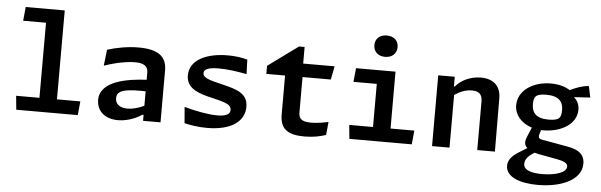

<svg xmlns="http://www.w3.org/2000/svg" viewBox="-57 -997 4454 1424"><g transform="rotate(5 2170.0 -285.0)"><path d="M80.5 0H538.5L548.5 -103H374.5V-765H84L74 -662H244V-103H70.5Z M1154.5 0V-386.5C1154.5 -492.5 1087 -539 944.5 -539C862.5 -539 780 -523 712.5 -502L698.5 -382C791.5 -414 871 -427.5 930.5 -427.5C984 -427.5 1024.5 -411 1024.5 -362.5V-305.5C884 -299 679 -267 679 -126.5C679 -46 737.5 11.5 838 11.5C887.5 11.5 954 -3.5 1015 -44H1024.5V0ZM810.5 -149.5C810.5 -178.5 823.5 -198 862.5 -209C910 -222 979 -221 1024.5 -219.5V-112C984 -92.5 938.5 -80 900.5 -80C846.5 -80 810.5 -105.5 810.5 -149.5Z M1609 -538.5C1454 -538.5 1326 -482.5 1326 -365C1326 -283.5 1389 -247.5 1481 -223.5C1593.5 -194.5 1664 -187 1664 -136.5C1664 -123 1658.5 -112.5 1650 -106C1636.5 -95.5 1613 -88 1570 -88C1499.5 -88 1404.5 -107 1322.5 -129.5L1332.5 -9.5C1376 1 1432.5 11 1501 11C1688 11 1779 -66 1779 -169.5C1779 -268 1699.5 -293 1589 -319.5C1485.5 -344 1440.5 -357 1440.5 -391C1440.5 -402.5 1444.5 -411 1454 -418C1468 -428 1495 -436 1547 -436C1613 -436 1676.5 -427.5 1759 -412L1755 -520C1712 -531.5 1664.5 -538.5 1609 -538.5Z M1905 -426.5H2044.5V-137C2044.5 -27.5 2103.5 11.5 2226.5 11.5C2293 11.5 2344.5 0 2386 -14L2395.5 -111.5C2362 -104 2311.5 -95 2268 -95C2192 -95 2174.5 -119.5 2174.5 -165V-426.5H2385L2404.5 -526.5H2170.5V-650H2129L1905 -486.5Z M2564 -526.5 2554 -424H2727.5V-103H2550.5L2560.5 0H3025L3035 -103H2858V-526.5ZM2684.5 -709C2684.5 -660 2719.5 -629 2771 -629C2822.5 -629 2857.5 -660 2857.5 -709C2857.5 -758 2822.5 -788 2771 -788C2719.5 -788 2684.5 -758 2684.5 -709Z M3644 0 3642 -398.5C3641.5 -485.5 3588.5 -538 3494 -538C3419 -538 3347.5 -506 3305.5 -455H3299V-527H3176V0H3306V-392C3344 -418.5 3387.5 -437 3435 -437C3483 -437 3512.5 -418.5 3512.5 -362.5V0Z M3986.5 -188.5C4119.5 -188.5 4234 -255.5 4234 -363C4234 -405 4215.5 -433.5 4193.5 -453.5L4313.5 -461L4296 -545C4244.5 -542 4189.5 -519 4157 -502.5C4119.5 -526.5 4071.5 -539.5 4014.5 -539.5C3882.5 -539.5 3771 -468 3771 -356.5C3771 -285.5 3821.5 -226 3901.5 -201L3888 -169C3877.5 -144 3861.5 -113 3861.5 -87.5C3861.5 -72.5 3868.5 -58.5 3881.5 -47L3819 -8.5C3766.5 24 3743 57.5 3743 96.5C3743 182 3853 218.5 3982 218.5C4154 218.5 4305.5 155 4305.5 32C4305.5 -57.5 4226 -75.5 4169 -85.5L3988 -118C3968.5 -121.5 3953 -126 3961.5 -157.5L3971 -189C3976 -188.5 3981.5 -188.5 3986.5 -188.5ZM3868.5 70.5C3868.5 30 3904.5 3 3938.5 -17.5C3947.5 -14.5 3957.5 -12 3968 -10L4105.5 15.5C4158 25.5 4187.5 37.5 4187.5 64C4187.5 106.5 4112 135.5 4006.5 135.5C3928.5 135.5 3868.5 119 3868.5 70.5ZM3894 -375C3894 -411.5 3901.5 -428 3912.5 -437C3924 -446 3944 -453.5 3987.5 -453.5C4084.5 -453.5 4113.5 -409.5 4113.5 -349.5C4113.5 -313 4106 -296.5 4095 -287.5C4084 -278.5 4063.5 -271 4020 -271C3923.5 -271 3894 -315 3894 -375Z"/></g></svg>

Font: Monaspace Argon SemiBold
Style: Regular
Weight: 600
Designer: Riley Cran & the Lettermatic Team
Foundry: Lettermatic
Version: Version 1.000 (Monaspace Argon)